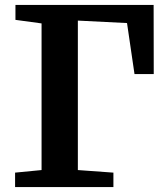

<svg xmlns="http://www.w3.org/2000/svg" viewBox="-20 -763 672 783"><path d="M41.5 0V-59L149.5 -69.5V-667.5L43 -682V-743H606.5L607 -461H528.5L498 -669L297.5 -679V-69.5L442.5 -59V0Z"/></svg>

Font: Merriweather 20pt
Style: Bold
Weight: 700
Version: Version 2.100